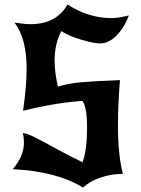

<svg xmlns="http://www.w3.org/2000/svg" viewBox="-20 -800 630 858"><path d="M254 -661Q224 -604 224 -529Q224 -476 239 -413Q284 -427 338 -432Q392 -437 516 -442Q507 -323 507 -240Q507 -110 529 -23Q477 -23 429 -6.5Q381 10 351 38Q234 -34 37 -44Q87 -102 87 -163Q87 -186 82 -205Q99 -205 134.5 -187Q170 -169 234 -134Q298 -99 349 -75Q369 -130 369 -230Q369 -322 348 -349Q228 -341 83 -305Q99 -415 99 -494Q99 -627 45 -699Q49 -699 60.5 -697Q72 -695 87 -693.5Q102 -692 117 -692Q231 -692 282 -780Q375 -719 480 -719Q508 -719 556 -731Q536 -677 501 -641.5Q466 -606 427 -606Q398 -606 342 -623Q286 -640 254 -661Z"/></svg>

Font: NewRocker
Style: Regular
Weight: 400
Designer: Pablo Impallari, Brenda Gallo, Rodrigo Fuenzalida
Foundry: Pablo Impallari, Brenda Gallo, Rodrigo Fuenzalida
Version: Version 1.000